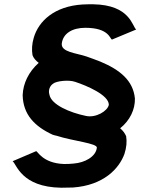

<svg xmlns="http://www.w3.org/2000/svg" viewBox="-20 -735 667 898"><path d="M379 -605C492 -605 494 -551 504 -550L617 -597C598 -611 590 -712 416 -715C400 -715 383 -715 366 -714C235 -706 161 -637 138 -559C129 -529 128 -502 132 -477C137 -463 147 -452 161 -441C114 -399 88 -345 86 -290C88 -199 142 -144 226 -105C233 -103 238 -101 245 -100C322 -75 436 -65 433 -44C428 -2 377 26 324 30C309 32 294 32 278 32C180 28 157 -27 149 -28L39 19C58 33 79 140 266 143C284 143 303 142 321 142C464 132 537 54 562 -15C572 -46 574 -73 570 -98C564 -112 555 -124 542 -135C588 -172 612 -223 611 -274C603 -359 540 -409 449 -447C426 -456 404 -464 384 -471C337 -487 264 -491 269 -532C275 -578 317 -605 379 -605ZM489 -245C484 -216 428 -182 381 -193C308 -208 219 -245 211 -293C205 -313 213 -334 229 -344C243 -356 302 -363 332 -352C384 -335 489 -291 489 -245Z"/></svg>

Font: Bluebird
Style: ExtObl
Weight: 400
Designer: Jasper
Foundry: Cannot Into Space Fonts
Version: Version 0.98